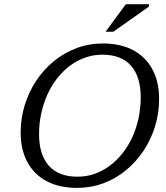

<svg xmlns="http://www.w3.org/2000/svg" viewBox="-20 -904 806 934"><path d="M170 -251Q170 -152 217.2 -98.2Q264.5 -44.5 357 -44.5Q400.5 -44.5 440 -58.2Q479.5 -72 514 -97.8Q548.5 -123.5 576.2 -158.8Q604 -194 623.8 -237Q643.5 -280 654 -329.2Q664.5 -378.5 664.5 -431Q664.5 -530.5 617.5 -584.2Q570.5 -638 477.5 -638Q434.5 -638 394.8 -624Q355 -610 320.8 -584.5Q286.5 -559 258.8 -523.8Q231 -488.5 211.2 -445.2Q191.5 -402 180.8 -353Q170 -304 170 -251ZM754 -422.5Q754 -354 734.5 -290Q715 -226 678.8 -171.5Q642.5 -117 593 -76Q543.5 -35 483 -12.5Q422.5 10 354 10Q268.5 10 207.2 -22.5Q146 -55 113.2 -115.5Q80.5 -176 80.5 -259.5Q80.5 -328.5 100.2 -392.5Q120 -456.5 156 -511Q192 -565.5 241.8 -606.2Q291.5 -647 352 -669.8Q412.5 -692.5 480.5 -692.5Q566.5 -692.5 627.5 -660Q688.5 -627.5 721.2 -567Q754 -506.5 754 -422.5ZM493.5 -749.5 592 -883.5H705.5L704 -871.5L531 -749.5Z"/></svg>

Font: Newsreader 14pt
Style: Italic
Weight: 400
Italic angle: -17°
Designer: Hugues Gentile
Foundry: Production Type
Version: Version 1.003